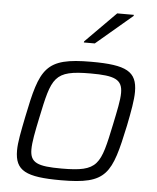

<svg xmlns="http://www.w3.org/2000/svg" viewBox="-53 -783 684 837"><g transform="rotate(5 289.0 -365.0)"><path d="M293 -604 292 -599H340L498 -733L499 -738H426ZM245 8C447 8 465 -39 511 -254C524 -319 533 -368 533 -404C533 -493 486 -518 332 -518C130 -518 110 -470 66 -254C53 -189 43 -141 43 -105C43 -16 91 8 245 8ZM243 -43C138 -43 105 -56 105 -115C105 -147 114 -192 127 -254C165 -435 172 -467 334 -467C439 -467 473 -453 473 -394C473 -362 463 -317 450 -254C412 -74 405 -43 243 -43Z"/></g></svg>

Font: Saira UNSAM Light Italic
Style: Regular
Weight: 300
Italic angle: -12°
Designer: Hector Gatti with collaboration of the Omnibus-Type team
Foundry: Omnibus-Type
Version: Version 0.072;PS 000.072;hotconv 1.0.88;makeotf.lib2.5.64775